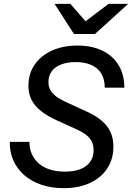

<svg xmlns="http://www.w3.org/2000/svg" viewBox="-20 -970 687 999"><path d="M311 9Q248 9 196 -8.5Q144 -26 107 -58Q70 -90 50 -134Q30 -178 31 -232H133Q133 -196 146 -167.5Q159 -139 183 -118.5Q207 -98 241 -87.5Q275 -77 318 -77Q389 -77 428 -106.5Q467 -136 467 -189Q467 -225 447.5 -249.5Q428 -274 385 -294L271 -346Q196 -381 162 -423Q128 -465 128 -524Q128 -587 160.5 -634Q193 -681 250.5 -707Q308 -733 384 -733Q440 -733 484.5 -718Q529 -703 561 -674.5Q593 -646 610 -605.5Q627 -565 627 -514H525Q525 -557 507.5 -586.5Q490 -616 456 -631.5Q422 -647 374 -647Q330 -647 298 -634.5Q266 -622 249 -599Q232 -576 232 -542Q232 -511 251.5 -487.5Q271 -464 315 -443L430 -390Q503 -357 536.5 -313.5Q570 -270 570 -207Q570 -142 538 -93.5Q506 -45 448 -18Q390 9 311 9ZM365 -793 264 -950H346L463 -816H368L545 -950H647L474 -793Z"/></svg>

Font: Instrument Sans Medium
Style: Italic
Weight: 500
Italic angle: -13°
Designer: Rodrigo Fuenzalida
Foundry: fragTYPE
Version: Version 1.000;gftools[0.9.28]